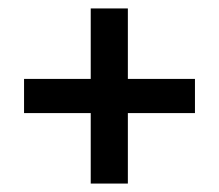

<svg xmlns="http://www.w3.org/2000/svg" viewBox="-20 -585 519 455"><path d="M283 -565V-398H442V-317H283V-150H195V-317H37V-398H195V-565Z"/></svg>

Font: Non Bureau
Style: Regular
Weight: 400
Designer: Jona Saucedo
Foundry: Non Foundry
Version: Version 1.000; ttfautohint (v1.8.4)